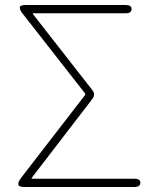

<svg xmlns="http://www.w3.org/2000/svg" viewBox="-20 -746 622 766"><path d="M77 0Q53 0 53 -11Q53 -22 63 -35L318 -365Q322 -370 318 -375L70 -692Q59 -705 59 -716Q59 -726 83 -726H481Q505 -726 505 -710Q505 -693 481 -693H114Q109 -693 112 -689L348 -387Q362 -370 349 -352L107 -37Q104 -33 109 -33H516Q540 -33 540 -17Q540 0 516 0Z"/></svg>

Font: Resource Han Rounded KR ExtraLight
Style: Regular
Weight: 250
Designer: Cyano Hao (round all glyphs); Ryoko NISHIZUKA 西塚涼子 (kana, bopomofo & ideographs); Paul D. Hunt (Latin, Greek & Cyrillic)
Foundry: Cyano Hao
Version: 0.990